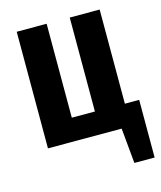

<svg xmlns="http://www.w3.org/2000/svg" viewBox="-105 -607 705 843"><g transform="rotate(-15 247.0 -185.0)"><path d="M493 -102V160H401L386 0H51V-530H187V-103H292V-530H428V-102Z"/></g></svg>

Font: Fira Sans Compressed SemiBold
Style: Regular
Weight: 600
Width: 1
Designer: bBox Type GmbH & Carrois Corporate GbR & Edenspiekermann AG
Foundry: bBox Type GmbH & Carrois Corporate GbR & Edenspiekermann AG
Version: Version 4.301